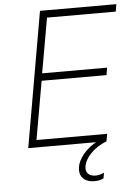

<svg xmlns="http://www.w3.org/2000/svg" viewBox="-60 -745 700 990"><g transform="rotate(-5 290.0 -250.0)"><path d="M63 0H414C356 32 322 80 315 119C307 165 333 196 379 199C401 201 421 197 436 189L441 160C424 169 406 172 390 171C362 168 343 152 349 117C356 79 397 27 469 0L468 -1L475 -38H109L162 -340H498L504 -378H168L218 -662H574L580 -700H185Z"/></g></svg>

Font: Fixel Display 20240404 ExLight
Style: Italic
Weight: 200
Italic angle: -10°
Designer: AlfaBravo + MacPaw
Foundry: Kyrylo Tkachov, Marchela Mozhyna, Serhii Makarenko, Maria Weinstein, Zakhar Kryvoshyya
Version: Version 1.211;Glyphs 3.2 (3225)